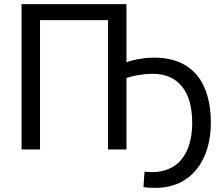

<svg xmlns="http://www.w3.org/2000/svg" viewBox="-20 -717 1063 926"><path d="M590 -697H84V4H173V-620H501V4H590V-341C606 -347 659 -361 717 -361C838 -361 907 -278 907 -125C907 -4 861 73 788 100C767 108 743 113 719 113C705 113 683 113 677 110L672 185C684 188 709 189 731 189C900 189 997 58 997 -125C997 -316 910 -439 724 -439C665 -439 611 -425 590 -417Z"/></svg>

Font: Repo
Style: Regular
Weight: 400
Designer: Stefan Peev
Foundry: Context Ltd
Version: Version 0.000